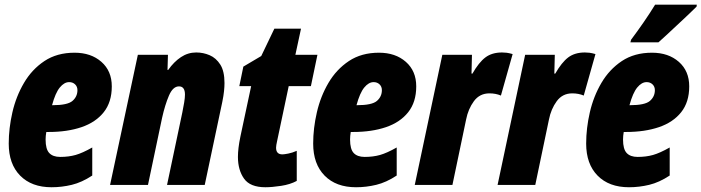

<svg xmlns="http://www.w3.org/2000/svg" viewBox="-20 -786 2981 816"><path d="M199.2 9.8Q114.3 9.8 65.7 -39.6Q17.1 -88.9 17.1 -175.8Q17.1 -240.7 32.7 -308.6Q48.3 -376.5 82 -433.8Q115.7 -491.2 168.9 -526.6Q222.2 -562 296.9 -562Q366.7 -562 410.9 -523.2Q455.1 -484.4 455.1 -418.9Q455.1 -352.1 420.9 -309.1Q386.7 -266.1 326.4 -245.6Q266.1 -225.1 187 -225.1H176.8Q173.8 -208.5 173.8 -192.9Q173.8 -151.9 189.5 -135.5Q205.1 -119.1 235.8 -119.1Q272 -119.1 301.3 -127.4Q330.6 -135.7 372.1 -159.2V-40Q327.6 -10.7 285.2 -0.5Q242.7 9.8 199.2 9.8ZM201.2 -338.9H203.1Q267.1 -338.9 288.1 -357.2Q309.1 -375.5 309.1 -402.8Q309.1 -418 299.1 -427.5Q289.1 -437 273.9 -437Q252.9 -437 234.1 -414.1Q215.3 -391.1 201.2 -338.9Z M447.8 0 565.9 -553.2H693.8L691.9 -488.8H694.8Q719.2 -523.4 749 -543.2Q778.8 -563 814 -563Q843.8 -563 871.1 -551.3Q898.4 -539.6 916.3 -511.5Q934.1 -483.4 934.1 -433.1Q934.1 -418 932.1 -398.7Q930.2 -379.4 924.8 -353L850.1 0H689.9L754.9 -308.1Q759.3 -329.6 762.7 -350.1Q766.1 -370.6 766.1 -383.8Q766.1 -418.9 740.7 -418.9Q714.8 -418.9 698 -379.6Q681.2 -340.3 668.9 -285.2L608.9 0Z M1107.9 9.8Q1043 9.8 1017.1 -26.9Q991.2 -63.5 991.2 -119.1Q991.2 -137.2 993.7 -158Q996.1 -178.7 1002 -207L1047.4 -419.9H997.1L1014.2 -502.9L1090.3 -547.9L1146 -664.1H1259.3L1235.4 -553.2H1329.1L1301.3 -419.9H1207L1157.2 -184.1Q1155.8 -177.2 1154.5 -170.4Q1153.3 -163.6 1153.3 -158.2Q1153.3 -129.9 1180.2 -129.9Q1187.5 -129.9 1205.1 -133.3Q1222.7 -136.7 1241.2 -145V-17.1Q1213.4 -2 1174.6 3.9Q1135.7 9.8 1107.9 9.8Z M1493.2 9.8Q1408.2 9.8 1359.6 -39.6Q1311 -88.9 1311 -175.8Q1311 -240.7 1326.7 -308.6Q1342.3 -376.5 1376 -433.8Q1409.7 -491.2 1462.9 -526.6Q1516.1 -562 1590.8 -562Q1660.6 -562 1704.8 -523.2Q1749 -484.4 1749 -418.9Q1749 -352.1 1714.8 -309.1Q1680.7 -266.1 1620.4 -245.6Q1560.1 -225.1 1481 -225.1H1470.7Q1467.8 -208.5 1467.8 -192.9Q1467.8 -151.9 1483.4 -135.5Q1499 -119.1 1529.8 -119.1Q1565.9 -119.1 1595.2 -127.4Q1624.5 -135.7 1666 -159.2V-40Q1621.6 -10.7 1579.1 -0.5Q1536.6 9.8 1493.2 9.8ZM1495.1 -338.9H1497.1Q1561 -338.9 1582 -357.2Q1603 -375.5 1603 -402.8Q1603 -418 1593 -427.5Q1583 -437 1567.9 -437Q1546.9 -437 1528.1 -414.1Q1509.3 -391.1 1495.1 -338.9Z M1742.7 0 1859.9 -553.2H1985.8L1983.9 -473.1H1987.8Q2015.1 -521 2043 -542Q2070.8 -563 2113.8 -563Q2123.5 -563 2133.5 -561.8Q2143.6 -560.5 2158.7 -556.2L2108.9 -379.9Q2086.9 -389.2 2060.1 -389.2Q2018.6 -389.2 1994.1 -356Q1969.7 -322.8 1960.9 -277.8L1902.8 0Z M2094.7 0 2211.9 -553.2H2337.9L2335.9 -473.1H2339.8Q2367.2 -521 2395 -542Q2422.9 -563 2465.8 -563Q2475.6 -563 2485.6 -561.8Q2495.6 -560.5 2510.7 -556.2L2460.9 -379.9Q2439 -389.2 2412.1 -389.2Q2370.6 -389.2 2346.2 -356Q2321.8 -322.8 2313 -277.8L2254.9 0Z M2653.3 9.8Q2568.4 9.8 2519.8 -39.6Q2471.2 -88.9 2471.2 -175.8Q2471.2 -240.7 2486.8 -308.6Q2502.4 -376.5 2536.1 -433.8Q2569.8 -491.2 2623 -526.6Q2676.3 -562 2751 -562Q2820.8 -562 2865 -523.2Q2909.2 -484.4 2909.2 -418.9Q2909.2 -352.1 2875 -309.1Q2840.8 -266.1 2780.5 -245.6Q2720.2 -225.1 2641.1 -225.1H2630.9Q2627.9 -208.5 2627.9 -192.9Q2627.9 -151.9 2643.6 -135.5Q2659.2 -119.1 2689.9 -119.1Q2726.1 -119.1 2755.4 -127.4Q2784.7 -135.7 2826.2 -159.2V-40Q2781.7 -10.7 2739.3 -0.5Q2696.8 9.8 2653.3 9.8ZM2655.3 -338.9H2657.2Q2721.2 -338.9 2742.2 -357.2Q2763.2 -375.5 2763.2 -402.8Q2763.2 -418 2753.2 -427.5Q2743.2 -437 2728 -437Q2707 -437 2688.2 -414.1Q2669.4 -391.1 2655.3 -338.9ZM2659.2 -606 2662.1 -617.2Q2689.5 -653.8 2714.8 -690.4Q2740.2 -727.1 2764.2 -766.1H2941.4L2940.4 -757.8Q2929.2 -746.1 2906.5 -724.9Q2883.8 -703.6 2857.9 -679.4Q2832 -655.3 2810.3 -635Q2788.6 -614.7 2778.3 -606Z"/></svg>

Font: Open Sans Condensed ExtraBold
Style: Italic
Weight: 800
Width: 3
Italic angle: -12°
Designer: Monotype Design Team
Foundry: Monotype Imaging Inc.
Version: Version 3.003; ttfautohint (v1.8.4)